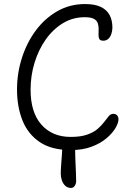

<svg xmlns="http://www.w3.org/2000/svg" viewBox="-20 -731 652 948"><path d="M331 197Q314 197 302.5 186.5Q291 176 285.5 159.5Q280 143 280 127Q280 109 282 82Q284 55 286 28.5Q288 2 288 -13Q288 -23 294 -29.5Q300 -36 308.5 -40Q317 -44 325 -44Q336 -44 343.5 -34Q351 -24 351 -2Q351 32 352.5 65Q354 98 355 123.5Q356 149 356 163Q356 176 349 186.5Q342 197 331 197ZM330 10Q234 10 175.5 -30Q117 -70 90.5 -137.5Q64 -205 64 -289Q64 -370 88.5 -446Q113 -522 157.5 -581.5Q202 -641 263.5 -676Q325 -711 400 -711Q449 -711 478.5 -696.5Q508 -682 521.5 -656Q535 -630 535 -595Q535 -579 530 -564Q525 -549 515 -539.5Q505 -530 490 -530Q475 -530 470.5 -538.5Q466 -547 466.5 -560.5Q467 -574 467 -590Q467 -604 462.5 -617Q458 -630 443.5 -638Q429 -646 398 -646Q339 -646 290 -616Q241 -586 205.5 -535.5Q170 -485 150.5 -421Q131 -357 131 -288Q131 -176 184.5 -115.5Q238 -55 329 -55Q379 -55 411 -66.5Q443 -78 462.5 -95Q482 -112 494.5 -129Q507 -146 517 -157.5Q527 -169 539 -169Q552 -169 558.5 -161Q565 -153 565 -142Q565 -124 550 -98.5Q535 -73 505.5 -48Q476 -23 432 -6.5Q388 10 330 10Z"/></svg>

Font: Shantell Sans Light
Style: Regular
Weight: 300
Designer: Stephen Nixon, Anya Danilova, Shantell Martin
Foundry: Arrow Type
Version: Version 1.011;[c5ecc13dd]